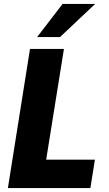

<svg xmlns="http://www.w3.org/2000/svg" viewBox="-20 -953 551 973"><path d="M20 0 132 -705H304L214 -144H461L438 0ZM168 -765 297 -933H462L284 -765Z"/></svg>

Font: Nunito Sans 10pt Condensed Black
Style: Italic
Weight: 900
Width: 3
Italic angle: -9°
Designer: Vernon Adams
Foundry: Vernon Adams
Version: Version 3.101;gftools[0.9.27]